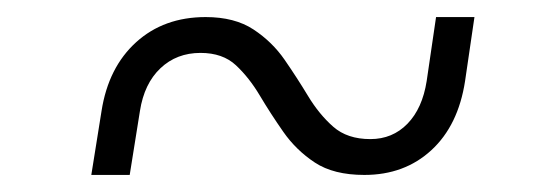

<svg xmlns="http://www.w3.org/2000/svg" viewBox="-20 -465 640 225"><path d="M87 -260 99 -335Q107 -386 139.5 -415.5Q172 -445 221 -445Q255 -445 277 -430.5Q299 -416 313.5 -395Q328 -374 341 -352.5Q354 -331 370.5 -316.5Q387 -302 414 -302Q440 -302 457.5 -320Q475 -338 480 -370L491 -445H536L525 -370Q517 -318 485.5 -289Q454 -260 407 -260Q371 -260 349 -274.5Q327 -289 312 -310.5Q297 -332 284.5 -353Q272 -374 256.5 -388.5Q241 -403 215 -403Q187 -403 168 -385Q149 -367 144 -335L132 -260Z"/></svg>

Font: JetBrains Mono NL Thin
Style: Italic
Weight: 100
Italic angle: -9°
Monospace: yes
Designer: Philipp Nurullin, Konstantin Bulenkov
Foundry: JetBrains
Version: Version 2.305; ttfautohint (v1.8.4.7-5d5b)